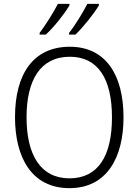

<svg xmlns="http://www.w3.org/2000/svg" viewBox="-20 -968 721 998"><path d="M494 -940V-948H434C414 -908 371 -837 339 -797V-788H372C413 -827 471 -900 494 -940ZM341 -940V-948H281C260 -907 218 -839 186 -797V-788H218C262 -828 318 -900 341 -940ZM622 -358C622 -578 530 -725 343 -725C155 -725 58 -586 58 -359C58 -149 145 10 341 10C534 10 622 -147 622 -358ZM118 -358C118 -552 190 -673 343 -673C489 -673 562 -559 562 -358C562 -160 492 -41 341 -41C191 -41 118 -163 118 -358Z"/></svg>

Font: Noto Sans Malayalam SemiCondensed Light
Style: Regular
Weight: 300
Width: 4
Designer: Jelle Bosma - Monotype Design Team
Foundry: Monotype Imaging Inc.
Version: Version 2.104